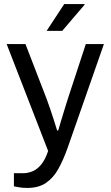

<svg xmlns="http://www.w3.org/2000/svg" viewBox="-20 -743 544 945"><path d="M114.3 182Q89.7 182 72.5 178.6Q55.2 175.1 48.5 174.1V109.6H93.1Q117.3 109.6 140.3 100Q163.4 90.4 183.2 66.4Q202.9 42.3 216.9 0L12.8 -526H105.4L209.9 -255.2Q217.3 -236.3 226.4 -208.7Q235.5 -181.1 245.1 -152.2Q254.8 -123.4 261.1 -100.9H266.6Q272.5 -122.3 281.2 -150.4Q289.8 -178.5 298.2 -206.4Q306.6 -234.2 313.1 -254.2L402.3 -526H491.4L312.6 -14.6Q292.2 42.8 267.7 87.3Q243.3 131.9 206.7 156.9Q170.2 182 114.3 182ZM209.5 -591 296.1 -723H395.5L396.5 -720L286.2 -591Z"/></svg>

Font: Archivo Variable SemiBold
Style: Regular
Weight: 600
Designer: Hector Gatti
Foundry: Omnibus-Type
Version: Version 2.001